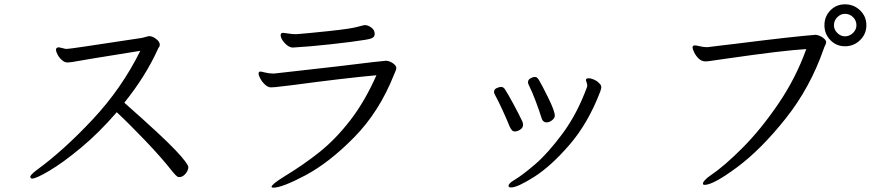

<svg xmlns="http://www.w3.org/2000/svg" viewBox="-20 -825 4040 888"><path d="M555 -350Q735 -191 793 -129Q851 -67 851 -52Q851 -37 838 -21.5Q825 -6 810 -6Q805 -6 803 -7Q795 -10 778 -31Q729 -94 652.5 -174Q576 -254 520 -306Q439 -212 355.5 -142.5Q272 -73 209.5 -36Q147 1 129 1Q124 1 122 -2Q120 -5 120 -7Q120 -16 149 -38Q273 -128 408 -272Q543 -416 629 -590Q348 -545 313 -538Q297 -536 292 -536Q279 -536 266.5 -547Q254 -558 246.5 -572Q239 -586 239 -595Q239 -605 250 -606H251Q255 -606 266.5 -603Q278 -600 283 -599H291Q299 -599 370 -609.5Q441 -620 632 -649Q644 -651 651 -653.5Q658 -656 664 -657L669 -658Q685 -658 702 -645Q719 -632 719 -618Q719 -610 713 -604L707 -591Q652 -471 555 -350Z M1634 -701Q1663 -709 1667 -709Q1682 -709 1697.5 -697.5Q1713 -686 1713 -668Q1713 -656 1702.5 -650Q1692 -644 1670 -641Q1609 -631 1507.5 -620Q1406 -609 1347 -606L1335 -605Q1316 -605 1297 -625.5Q1278 -646 1278 -663Q1278 -669 1283 -672Q1285 -673 1290 -673Q1295 -673 1313.5 -670Q1332 -667 1345 -667H1352Q1404 -671 1503 -681.5Q1602 -692 1634 -701ZM1183 -494H1185Q1189 -494 1206.5 -489.5Q1224 -485 1242 -485H1249L1541 -518Q1753 -544 1764 -544Q1780 -544 1796.5 -533Q1813 -522 1813 -510Q1813 -504 1808.5 -494.5Q1804 -485 1802 -479Q1734 -308 1618.5 -190.5Q1503 -73 1394 -15Q1285 43 1244 43Q1236 43 1236 39Q1236 28 1292 -7Q1386 -64 1460 -123.5Q1534 -183 1601 -270Q1668 -357 1721 -477Q1577 -464 1330 -431L1253 -422Q1245 -421 1233 -421Q1220 -421 1206.5 -433Q1193 -445 1184.5 -460.5Q1176 -476 1176 -485Q1176 -493 1183 -494Z M2508 -259Q2490 -259 2484 -281Q2475 -311 2458 -356Q2441 -401 2427 -429Q2422 -437 2422 -445Q2422 -456 2433 -462.5Q2444 -469 2454 -469Q2460 -469 2463.5 -466Q2467 -463 2472 -456Q2486 -433 2516 -372Q2546 -311 2546 -290Q2546 -279 2533.5 -269Q2521 -259 2508 -259ZM2297 -423Q2309 -423 2316 -411Q2328 -393 2354 -345Q2380 -297 2396 -263Q2399 -256 2399 -248Q2399 -234 2386 -225.5Q2373 -217 2361 -217Q2353 -217 2347.5 -223Q2342 -229 2337 -240Q2326 -268 2305 -314Q2284 -360 2271 -383Q2265 -392 2265 -400Q2265 -412 2277 -417.5Q2289 -423 2297 -423ZM2358 8Q2398 -16 2456.5 -66.5Q2515 -117 2582 -207.5Q2649 -298 2694 -420Q2696 -424 2696 -430Q2696 -436 2693 -444Q2690 -452 2690 -455Q2690 -463 2702 -463Q2713 -463 2727 -457Q2741 -451 2748 -443Q2755 -437 2758 -432.5Q2761 -428 2761 -421Q2761 -416 2756 -401Q2700 -255 2614 -155.5Q2528 -56 2450.5 -7Q2373 42 2344 42Q2332 42 2332 35Q2332 23 2358 8Z M3888 -611Q3848 -611 3820.5 -639.5Q3793 -668 3793 -708Q3793 -749 3820.5 -777Q3848 -805 3888 -805Q3929 -805 3958 -777Q3987 -749 3987 -708Q3987 -668 3958 -639.5Q3929 -611 3888 -611ZM3192 -615H3195Q3200 -615 3217 -611Q3234 -607 3246 -607H3254Q3279 -610 3310 -614Q3341 -618 3378 -622Q3656 -657 3752 -664Q3760 -664 3771.5 -659Q3783 -654 3792 -646Q3801 -637 3801 -630Q3801 -624 3796.5 -615.5Q3792 -607 3790 -600Q3727 -419 3613 -276Q3499 -133 3389 -51.5Q3279 30 3239 30Q3231 30 3231 24Q3231 18 3240.5 7.5Q3250 -3 3268 -15Q3329 -56 3413.5 -140.5Q3498 -225 3579.5 -344.5Q3661 -464 3709 -598Q3603 -592 3341 -554L3257 -542Q3252 -541 3243 -541Q3225 -541 3211.5 -554Q3198 -567 3190.5 -583Q3183 -599 3183 -605Q3183 -614 3192 -615ZM3888 -657Q3909 -657 3925 -672.5Q3941 -688 3941 -708Q3941 -730 3925.5 -745.5Q3910 -761 3888 -761Q3868 -761 3852.5 -745.5Q3837 -730 3837 -708Q3837 -688 3852.5 -672.5Q3868 -657 3888 -657Z"/></svg>

Font: Iansui 0.93
Style: Regular
Weight: 400
Designer: But Ko / Fontworks Inc.
Foundry: zi-hi.com / Fontworks Inc.
Version: Version 0.931